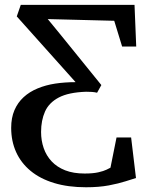

<svg xmlns="http://www.w3.org/2000/svg" viewBox="-20 -763 607 790"><path d="M334 7.5Q260 7.5 202.5 -10Q145 -27.5 105.8 -60Q66.5 -92.5 46.2 -137.5Q26 -182.5 26 -237Q26 -278.5 39.5 -309.8Q53 -341 77.2 -363.2Q101.5 -385.5 134.8 -399.2Q168 -413 207 -419Q227 -422 248.2 -423.5Q269.5 -425 291 -425L49 -695.5L65.5 -743H533.5L540.5 -571.5H482.5L450 -677.5L176.5 -684.5L231 -618L397 -413L379.5 -381.5Q369 -384 357.8 -384.8Q346.5 -385.5 334 -385.5Q262 -383 221.8 -361.8Q181.5 -340.5 165.2 -304Q149 -267.5 149 -220Q149 -184.5 159.8 -153.5Q170.5 -122.5 192.5 -99Q214.5 -75.5 248.2 -62.2Q282 -49 328 -49Q362.5 -49 384.5 -54Q406.5 -59 418.2 -64.8Q430 -70.5 434.5 -73L459.5 -197.5H519.5L539.5 -30.5Q525.5 -26.5 497.2 -17.2Q469 -8 428 -0.2Q387 7.5 334 7.5Z"/></svg>

Font: Merriweather 24pt
Style: Regular
Weight: 400
Designer: Eben Sorkin
Foundry: Eben Sorkin
Version: Version 2.100